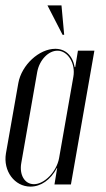

<svg xmlns="http://www.w3.org/2000/svg" viewBox="-25 -684 392 712"><path d="M213 -555 203 -664H151L207 -555ZM177 0H238L325 -496H264L254 -435H252C244 -479 217 -503 180 -503C120 -503 55 -443 43 -376L-3 -115C-14 -50 29 8 88 8C126 8 162 -16 186 -61H187ZM247 -399 194 -97C185 -48 140 -1 101 -1C66 -1 46 -36 54 -80L113 -417C121 -461 154 -496 188 -496C227 -496 256 -448 247 -399Z"/></svg>

Font: Moniqa Ita Display
Style: Italic
Weight: 400
Italic angle: -10°
Designer: Rajesh Rajput
Foundry: Rajesh Rajput
Version: Version 1.000